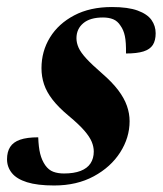

<svg xmlns="http://www.w3.org/2000/svg" viewBox="-36 -528 474 560"><path d="M75.5 -127.5Q76.5 -98.5 81.2 -79.5Q86 -60.5 96 -46Q106 -32 119.5 -27Q133 -22 150.5 -22Q179.5 -22 199 -29.5Q218.5 -37 228 -51.5Q237.5 -66 237.5 -86Q237.5 -100 231.5 -114.5Q225.5 -129 210 -147Q194.5 -165 164.5 -190Q135 -214.5 117.5 -237Q100 -259.5 92.5 -282Q85 -304.5 85 -329Q85 -378.5 109.8 -418.8Q134.5 -459 180.5 -483.2Q226.5 -507.5 290.5 -507.5Q337.5 -507.5 365.5 -497.2Q393.5 -487 405.8 -469.8Q418 -452.5 418 -431Q418 -410 409.8 -397Q401.5 -384 382.5 -378Q363.5 -372 331.5 -372Q332 -405 328.2 -422.8Q324.5 -440.5 315.5 -453Q307 -466.5 294.2 -471.8Q281.5 -477 264.5 -477Q226.5 -477 206.8 -460.2Q187 -443.5 187 -416.5Q187 -403 193.2 -389Q199.5 -375 215.5 -357.5Q231.5 -340 261.5 -314Q291 -288.5 308.8 -265Q326.5 -241.5 334.2 -219.2Q342 -197 342 -174.5Q342 -126.5 314.5 -83.5Q287 -40.5 237.5 -13.8Q188 13 122 13Q73 13 42.8 3.5Q12.5 -6 -1.5 -23.5Q-15.5 -41 -15.5 -63.5Q-15.5 -85 -6.5 -99.2Q2.5 -113.5 22.5 -120.5Q42.5 -127.5 75.5 -127.5Z"/></svg>

Font: Newsreader 60pt
Style: Bold Italic
Weight: 700
Italic angle: -17°
Designer: Hugues Gentile
Foundry: Production Type
Version: Version 1.003